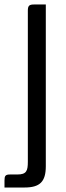

<svg xmlns="http://www.w3.org/2000/svg" viewBox="-52 -720 296 855"><path d="M-32 115H57C126 115 152 89 152 20V-700H99C78 -700 72 -694 72 -673V0C72 41 66 57 25 57H-7C-28 57 -32 63 -32 84Z"/></svg>

Font: Rationale One
Style: Regular
Weight: 400
Designer: Cyreal (www.cyreal.org)
Foundry: Cyreal (www.cyreal.org)
Version: Version 1.001